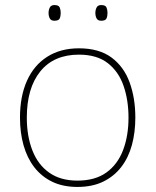

<svg xmlns="http://www.w3.org/2000/svg" viewBox="-20 -729 615 759"><path d="M515 -264Q515 -206 501.5 -156Q488 -106 459.5 -69Q431 -32 388 -11Q345 10 286 10Q229 10 186.5 -10.5Q144 -31 115.5 -68Q87 -105 73 -155Q59 -205 59 -264Q59 -348 86.5 -409.5Q114 -471 166.5 -504.5Q219 -538 292 -538Q372 -538 421 -501.5Q470 -465 492.5 -403Q515 -341 515 -264ZM86 -264Q86 -191 108 -134.5Q130 -78 174.5 -46.5Q219 -15 286 -15Q356 -15 400.5 -47Q445 -79 466.5 -135.5Q488 -192 488 -264Q488 -333 468.5 -389.5Q449 -446 406 -479.5Q363 -513 292 -513Q193 -513 139.5 -447Q86 -381 86 -264ZM172 -678Q172 -690 177 -699.5Q182 -709 195 -709Q212 -709 216 -699.5Q220 -690 220 -678Q220 -665 216 -656Q212 -647 195 -647Q182 -647 177 -656Q172 -665 172 -678ZM357 -678Q357 -690 362 -699.5Q367 -709 380 -709Q397 -709 401 -699.5Q405 -690 405 -678Q405 -665 401 -656Q397 -647 380 -647Q367 -647 362 -656Q357 -665 357 -678Z"/></svg>

Font: Noto Sans Thai Thin
Style: Regular
Weight: 250
Designer: Monotype Design Team
Foundry: Monotype Imaging Inc.
Version: Version 2.001